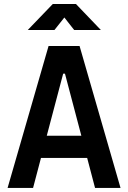

<svg xmlns="http://www.w3.org/2000/svg" viewBox="-20 -918 626 938"><path d="M17.1 0H141.6L180.2 -146.5H405.8L444.3 0H568.8L368.7 -693.4H217.3ZM115.7 -771.5H246.1L294.4 -832.5L342.3 -771.5H472.7L351.1 -898.4H237.8ZM208.5 -254.9 288.6 -558.1H297.4L377.4 -254.9Z"/></svg>

Font: Cascadia Mono SemiBold
Style: Regular
Weight: 600
Monospace: yes
Designer: Aaron Bell
Foundry: Saja Typeworks
Version: Version 2404.023